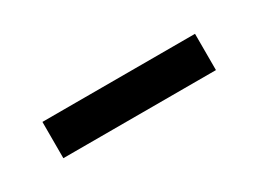

<svg xmlns="http://www.w3.org/2000/svg" viewBox="-21 -392 328 243"><g transform="rotate(-30 142.5 -270.5)"><path d="M31 -244H254V-297H31Z"/></g></svg>

Font: Noto Sans Thai UI Condensed Light
Style: Regular
Weight: 300
Width: 3
Designer: Monotype Design Team
Foundry: Monotype Imaging Inc.
Version: Version 1.901